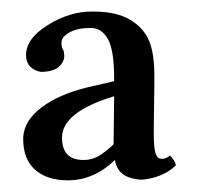

<svg xmlns="http://www.w3.org/2000/svg" viewBox="-20 -662 340 331"><path d="M175.8 -413.1 176.8 -496.1Q86.9 -468.8 86.9 -424.8Q86.9 -386.2 124 -386.2Q137.7 -386.2 148.4 -392.1Q159.2 -397.9 175.8 -413.1ZM129.9 -511.2 176.8 -522Q177.2 -573.7 166.5 -593.8Q155.8 -613.8 136.2 -613.8Q113.8 -613.8 99.9 -606.2Q85.9 -598.6 85.9 -587.9Q85.9 -580.1 89.8 -574.2Q89.8 -573.2 90.3 -570.3Q90.8 -567.4 90.8 -565.9Q90.8 -561 89.8 -559.1Q82.5 -538.1 50.8 -538.1Q39.6 -539.6 32.2 -547.1Q24.9 -554.7 24.9 -566.9Q24.9 -595.7 62.5 -618.9Q100.1 -642.1 138.2 -642.1H141.1Q188 -642.1 212.9 -622.1Q231.4 -608.4 239 -586.4Q246.6 -564.5 246.1 -524.9V-514.2L245.1 -443.8V-433.1Q245.1 -406.2 248.3 -397.2Q251.5 -388.2 258.8 -388.2Q267.1 -388.2 272.9 -394Q281.7 -385.3 283.2 -377Q264.6 -358.4 231.9 -353Q223.1 -351.6 215.8 -353Q182.6 -357.4 178.2 -386.2Q141.6 -351.1 97.2 -351.1Q61.5 -351.1 40.8 -369.1Q20 -387.2 20 -421.9V-425.8Q22 -454.6 52 -477.1Q82 -499.5 129.9 -511.2Z"/></svg>

Font: Common Serif SemiBold
Style: Regular
Weight: 600
Designer: Philipp H. Poll, Khaled Hosny
Foundry: Stefan Peev, Context Ltd.
Version: Version 1.026